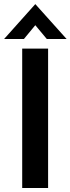

<svg xmlns="http://www.w3.org/2000/svg" viewBox="-44 -940 352 960"><path d="M67 -697H196.5V0H67ZM132.5 -919.5 289 -745H190L132.5 -814L75.5 -745H-23.5Z"/></svg>

Font: HK Grotesk
Style: Bold
Weight: 700
Designer: Alfredo Marco Pradil
Foundry: Hanken Design Co.
Version: Version 3.001